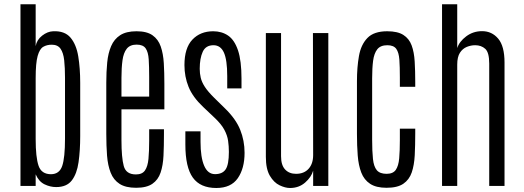

<svg xmlns="http://www.w3.org/2000/svg" viewBox="-20 -891 2510 920"><path d="M249 5.4Q220.7 5.4 193.4 -7.8Q166 -21 150.9 -55.7V0H78.1V-870.6H150.9V-669.9Q156.2 -700.2 181.9 -720.2Q207.5 -740.2 234.4 -741.2Q290 -743.7 317.9 -710.7Q345.7 -677.7 355 -620.8Q364.3 -564 364.3 -494.1V-239.3Q364.3 -169.4 356.4 -114Q348.6 -58.6 324.2 -26.6Q299.8 5.4 249 5.4ZM224.6 -56.2Q264.6 -56.6 278.1 -95.9Q291.5 -135.3 291.5 -227.5V-518.1Q291.5 -566.4 287.6 -602.1Q283.7 -637.7 270.3 -657.2Q256.8 -676.8 228 -676.8Q204.6 -676.8 187.3 -666.7Q169.9 -656.7 160.4 -622.8Q150.9 -588.9 150.9 -517.1V-224.6Q150.9 -137.2 164.8 -96.7Q178.7 -56.2 224.6 -56.2Z M632.3 8.8Q582 8.8 553 -10Q523.9 -28.8 510.3 -63.5Q496.6 -98.1 492.9 -145.5Q489.3 -192.9 489.3 -249.5V-495.1Q489.3 -546.9 493.7 -591.6Q498 -636.2 512.5 -669.9Q526.9 -703.6 555.9 -722.4Q585 -741.2 634.3 -741.2Q683.6 -741.2 710.9 -721.9Q738.3 -702.6 750.2 -668.2Q762.2 -633.8 764.9 -588.1Q767.6 -542.5 767.6 -489.3V-367.2H562V-219.7Q562 -135.7 573 -95.5Q584 -55.2 631.3 -55.2Q661.6 -55.2 674.8 -74.5Q688 -93.8 691.4 -129.9Q694.8 -166 694.8 -216.8V-271.5H765.6V-247.6Q765.6 -191.9 763.4 -145.3Q761.2 -98.6 749.5 -64Q737.8 -29.3 710.2 -10.3Q682.6 8.8 632.3 8.8ZM562 -428.2H694.8V-521.5Q694.8 -571.8 692.6 -606.4Q690.4 -641.1 678 -659.2Q665.5 -677.2 634.8 -677.2Q603 -677.2 587.4 -657.5Q571.8 -637.7 566.9 -601.8Q562 -565.9 562 -517.6Z M1016.6 9.8Q939.9 9.8 904.1 -39.8Q868.2 -89.4 868.2 -198.7V-261.7H940.9V-211.4Q940.9 -137.2 958.3 -96.9Q975.6 -56.6 1010.3 -56.6Q1045.9 -56.6 1061.3 -79.6Q1076.7 -102.5 1076.7 -163.1Q1076.7 -190.4 1073 -216.3Q1069.3 -242.2 1054.9 -269.3Q1040.5 -296.4 1007.8 -327.1L953.6 -378.4Q903.3 -425.8 883.5 -474.9Q863.8 -523.9 863.8 -579.1Q863.8 -661.1 901.9 -701.2Q939.9 -741.2 1001.5 -741.2Q1042.5 -741.2 1073 -720.5Q1103.5 -699.7 1120.4 -649.9Q1137.2 -600.1 1137.2 -513.2V-467.3H1068.8V-526.4Q1068.8 -603.5 1053 -638.9Q1037.1 -674.3 1002.9 -674.3Q965.8 -674.3 951.4 -642.8Q937 -611.3 937 -561.5Q937 -539.1 941.9 -518.3Q946.8 -497.6 961.7 -474.6Q976.6 -451.7 1006.8 -421.9L1058.1 -371.6Q1109.9 -321.3 1130.9 -269.3Q1151.9 -217.3 1151.9 -158.7Q1151.9 -84 1119.4 -37.1Q1086.9 9.8 1016.6 9.8Z M1369.6 9.8Q1346.7 9.8 1319.6 -3.2Q1292.5 -16.1 1273.2 -48.6Q1253.9 -81.1 1253.9 -139.2V-732.4H1326.7V-142.6Q1326.7 -99.6 1346.2 -78.9Q1365.7 -58.1 1398.4 -58.1Q1437 -58.1 1458.7 -82.3Q1480.5 -106.4 1480.5 -147.9L1479.5 -732.4H1553.2V0H1480.5V-73.2Q1471.7 -42 1441.9 -16.1Q1412.1 9.8 1369.6 9.8Z M1832 8.8Q1782.2 8.8 1753.4 -10.3Q1724.6 -29.3 1711.2 -64Q1697.8 -98.6 1694.1 -145.8Q1690.4 -192.9 1690.4 -249.5V-502Q1690.4 -568.4 1700 -622.6Q1709.5 -676.8 1740.5 -709Q1771.5 -741.2 1835.4 -741.2Q1885.3 -741.2 1912.8 -723.6Q1940.4 -706.1 1952.4 -673.6Q1964.4 -641.1 1967 -596.4Q1969.7 -551.8 1969.7 -498V-475.1H1896V-520Q1896 -571.3 1893.6 -605.5Q1891.1 -639.6 1878.7 -657Q1866.2 -674.3 1835.9 -674.3Q1803.2 -674.3 1787.8 -654.8Q1772.5 -635.3 1767.8 -599.9Q1763.2 -564.5 1763.2 -516.1V-222.2Q1763.2 -165.5 1767.1 -129.2Q1771 -92.8 1785.6 -75.4Q1800.3 -58.1 1832.5 -58.1Q1863.3 -58.1 1876.5 -77.1Q1889.6 -96.2 1892.8 -132.1Q1896 -168 1896 -219.2V-274.4H1969.7V-252.4Q1969.7 -195.3 1967.3 -147.5Q1964.8 -99.6 1952.9 -64.7Q1940.9 -29.8 1912.6 -10.5Q1884.3 8.8 1832 8.8Z M2098.1 0V-870.6H2170.9V-660.6Q2180.7 -691.9 2213.9 -716.8Q2247.1 -741.7 2290 -741.7Q2336.9 -741.7 2367.2 -705.8Q2397.5 -669.9 2397.5 -591.3V0H2324.2V-586.4Q2324.2 -639.6 2305.2 -657Q2286.1 -674.3 2256.8 -674.3Q2236.8 -674.3 2216.8 -666.3Q2196.8 -658.2 2183.8 -638.2Q2170.9 -618.2 2170.9 -581.5V0Z"/></svg>

Font: Antonio Thin
Style: Regular
Weight: 250
Designer: Vernon Adams
Foundry: Vernon Adams
Version: Version 1.002